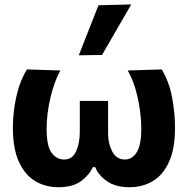

<svg xmlns="http://www.w3.org/2000/svg" viewBox="-20 -808 824 842"><path d="M236 13Q179 13 134 -14Q89 -41 62.8 -98.8Q36.5 -156.5 36.5 -248Q36.5 -314 51 -381.8Q65.5 -449.5 98 -503.5L244.5 -499Q217 -448 200.8 -378.2Q184.5 -308.5 184.5 -243Q184.5 -168 206 -138.2Q227.5 -108.5 261.5 -108.5Q297.5 -108.5 313.8 -144.5Q330 -180.5 330 -230V-365.5H454V-222.5Q454 -178 472.5 -143.2Q491 -108.5 528 -108.5Q559 -108.5 579.2 -139.5Q599.5 -170.5 599.5 -243Q599.5 -285 592.8 -331.5Q586 -378 572.8 -421.5Q559.5 -465 540 -499L689.5 -503.5Q721.5 -449.5 734.5 -381.8Q747.5 -314 747.5 -248Q747.5 -156.5 721.5 -98.8Q695.5 -41 650.5 -14Q605.5 13 548 13Q486.5 13 449 -13.5Q411.5 -40 397.5 -75H387Q372.5 -41.5 336.2 -14.2Q300 13 236 13ZM325.5 -565.5Q347 -620.5 368.8 -675.5Q390.5 -730.5 412 -785L555.5 -788.5Q522.5 -731.5 490.5 -676.2Q458.5 -621 427.5 -567Z"/></svg>

Font: Commissioner
Style: Bold
Weight: 700
Designer: Kostas Bartsokas
Foundry: Kostas Bartsokas
Version: Version 1.000; ttfautohint (v1.8.3)